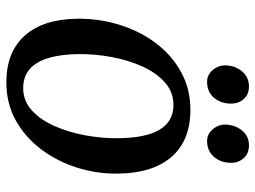

<svg xmlns="http://www.w3.org/2000/svg" viewBox="-120 -674 804 605"><g transform="rotate(90 282.5 -371.0)"><path d="M325.5 -568.5Q422 -568.5 473.8 -509Q525.5 -449.5 526.5 -340Q527.5 -272 507 -209Q486.5 -146 448.5 -96.2Q410.5 -46.5 357.5 -17.5Q304.5 11.5 239.5 11.5Q143 11.5 91.2 -47Q39.5 -105.5 38.5 -213.5Q38 -282.5 58 -346.2Q78 -410 115.8 -460Q153.5 -510 206.8 -539.2Q260 -568.5 325.5 -568.5ZM310.5 -515Q269 -515 238.5 -487.5Q208 -460 188.2 -415.5Q168.5 -371 159 -319Q149.5 -267 150 -217.5Q152 -41.5 257 -41.5Q297.5 -41.5 327.5 -69Q357.5 -96.5 377 -141Q396.5 -185.5 406 -237.5Q415.5 -289.5 415 -339Q414 -515 310.5 -515ZM237 -621Q215.5 -621 200.2 -638.8Q185 -656.5 185.5 -680Q186.5 -710.5 205 -731.8Q223.5 -753 251.5 -753Q277.5 -753 292 -736Q306.5 -719 306 -696Q306 -664.5 287.5 -642.8Q269 -621 237 -621ZM423.5 -621Q402.5 -621 387 -638.8Q371.5 -656.5 372 -680Q373.5 -710.5 391.2 -731.8Q409 -753 437.5 -753Q463.5 -753 478.2 -736Q493 -719 492.5 -696Q492.5 -664.5 473.8 -642.8Q455 -621 423.5 -621Z"/></g></svg>

Font: Merriweather
Style: Italic
Weight: 400
Italic angle: -7.8°
Designer: Eben Sorkin
Foundry: Eben Sorkin
Version: Version 2.100